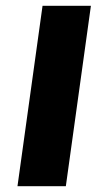

<svg xmlns="http://www.w3.org/2000/svg" viewBox="-20 -480 372 659"><path d="M292 -460 206 159H40L126 -460Z"/></svg>

Font: Genos Thin ExtraBold
Style: Italic
Weight: 800
Italic angle: -8°
Version: Version 1.010